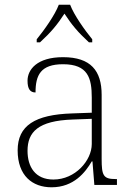

<svg xmlns="http://www.w3.org/2000/svg" viewBox="-20 -786 567 816"><path d="M136 -619V-606H150C198 -650 224 -682 254 -728C284 -682 310 -650 358 -606H372V-619C341 -657 295 -721 278 -766H230C213 -721 167 -657 136 -619ZM199 10C294 10 343 -54 370 -100H373L381 0H477V-25H471C419 -25 412 -40 412 -111V-383C412 -485 366 -543 248 -543C137 -543 97 -490 97 -443C97 -408 108 -393 131 -393C131 -467 153 -513 248 -513C354 -513 370 -454 370 -371V-307L287 -304C128 -299 55 -252 55 -147C55 -39 118 10 199 10ZM207 -23C129 -23 97 -78 97 -145C97 -225 142 -273 289 -278L370 -281V-174C370 -104 300 -23 207 -23Z"/></svg>

Font: Noto Serif Gurmukhi ExtraLight
Style: Regular
Weight: 200
Designer: Vaibhav Singh and the Monotype Design Team
Foundry: Monotype Imaging Inc.
Version: Version 2.004